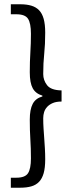

<svg xmlns="http://www.w3.org/2000/svg" viewBox="-20 -728 343 900"><path d="M56.6 105Q97.7 105 111.3 84Q125 63 125 14.2Q125 -32.2 122.3 -74.2Q119.6 -116.2 119.6 -167Q119.6 -214.8 133.3 -241Q147 -267.1 178.7 -275.9V-279.8Q147 -289.1 133.3 -314.5Q119.6 -339.8 119.6 -389.2Q119.6 -439.9 122.3 -481.9Q125 -523.9 125 -569.8Q125 -619.1 111.3 -640.1Q97.7 -661.1 56.6 -661.1H30.8V-708H74.7Q105 -708 127 -701.4Q148.9 -694.8 163.3 -679.9Q177.7 -665 184.8 -639.4Q191.9 -613.8 191.9 -575.2Q191.9 -520 187.3 -476.1Q182.6 -432.1 182.6 -380.9Q182.6 -352.1 200.7 -328.6Q218.8 -305.2 268.6 -304.2V-252Q243.7 -252 227.3 -244.9Q210.9 -237.8 200.9 -226.8Q190.9 -215.8 186.8 -202.4Q182.6 -189 182.6 -173.8Q182.6 -148.9 184.1 -126Q185.5 -103 187.3 -80.1Q189 -57.1 190.4 -32.5Q191.9 -7.8 191.9 19Q191.9 58.1 184.8 83.5Q177.7 108.9 163.3 124Q148.9 139.2 127 145.5Q105 151.9 74.7 151.9H30.8V105Z"/></svg>

Font: Pyidaungsu ZawDecode
Style: Regular
Weight: 400
Designer: Sun Tun
Foundry: Your Own Font Foundry
Version: Version 2.50